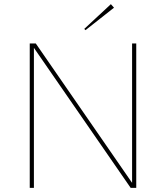

<svg xmlns="http://www.w3.org/2000/svg" viewBox="-20 -903 798 923"><path d="M391 -758 385 -764 513 -883 528 -866ZM123 0V-694H152L615 -24V-694H635V0H608L143 -673V0Z"/></svg>

Font: Cantarell Thin
Style: Regular
Weight: 100
Designer: Dave Crossland, Nikolaus Waxweiler, Florian Fecher, Jacques Le Bailly, Eben Sorkin, Alexei Vanyashin, Alexios Zavras, Em
Version: Version 0.303